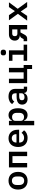

<svg xmlns="http://www.w3.org/2000/svg" viewBox="2206 -2996 990 5441"><g transform="rotate(-90 2700.5 -275.0)"><path d="M300.1 12.1C455.6 12.1 550.8 -92 550.8 -258.2C550.8 -424 455.6 -528.1 300.1 -528.1C144.2 -528.1 49.4 -424 49.4 -258.2C49.4 -92 144.2 12.1 300.1 12.1ZM179.7 -218.4V-297.6C179.7 -385.3 226.2 -431.8 300.1 -431.8C373.6 -431.8 420.1 -385.3 420.1 -297.6V-218.4C420.1 -130.7 373.6 -84.5 300.1 -84.5C226.2 -84.5 179.7 -130.7 179.7 -218.4Z M677.6 0H802.9V-416.5H997.2V0H1122.5V-516H677.6Z M1512.4 12.1C1620.7 12.1 1692.1 -32.7 1729 -88.1L1655.9 -159.4C1625.7 -115.4 1579.5 -87 1516 -87C1431.1 -87 1382.1 -138.8 1382.1 -213.4V-227.3H1744.7V-269.2C1744.7 -425.1 1651.3 -528.1 1502.5 -528.1C1352.3 -528.1 1256 -424 1256 -256.4C1256 -92 1348 12.1 1512.4 12.1ZM1382.1 -302.6V-310.4C1382.1 -384.2 1430.8 -435.4 1502.8 -435.4C1573.9 -435.4 1619.3 -386.7 1619.3 -311.4V-302.6Z M1871.4 199.9H1996.8V-90.9H2002.8C2031.2 -28.4 2078.5 12.1 2157.7 12.1C2275.6 12.1 2354.4 -77.1 2354.4 -258.2C2354.4 -438.9 2275.6 -528.1 2157.7 -528.1C2078.5 -528.1 2031.2 -487.6 2002.8 -425.4H1996.8V-516H1871.4ZM1996.8 -176.5V-339.8C1996.8 -398.8 2046.5 -427.6 2104.8 -427.6C2179.7 -427.6 2223 -378.2 2223 -299.4V-216.6C2223 -137.8 2179.7 -88.4 2104.8 -88.4C2046.5 -88.4 1996.8 -117.2 1996.8 -176.5Z M2890.3 0H2965.2V-94.5H2903.1V-340.2C2903.1 -463.1 2821.7 -528.1 2687.1 -528.1C2575.6 -528.1 2503.6 -482.6 2472.3 -425.8L2544.4 -364.7C2572.1 -405.9 2609.7 -433.2 2674.4 -433.2C2745.4 -433.2 2777.7 -399.1 2777.7 -333.5V-299H2686.1C2533.7 -299 2457 -246.8 2457 -143.1C2457 -46.2 2524.1 12.1 2626.8 12.1C2707.4 12.1 2763.8 -24.5 2783.4 -88.8H2788.4V-86.6C2788.4 -32.7 2829.9 0 2890.3 0ZM2582 -138.5V-159.1C2582 -202.4 2617.5 -225.5 2688.6 -225.5H2777.7V-155.9C2777.7 -106.5 2730.8 -74.9 2669 -74.9C2615.4 -74.9 2582 -96.9 2582 -138.5Z M3465.6 139.9H3579.5V-99.4H3497.5V-516H3372.5V-99.4H3190.7V-516H3065.3V0H3465.6Z M3932.9 -598C3992.2 -598 4013.1 -626.1 4013.1 -661.6V-686.4C4013.1 -722.7 3992.2 -750 3932.9 -750C3873.6 -750 3852.6 -722.7 3852.6 -686.4V-661.6C3852.6 -626.1 3873.6 -598 3932.9 -598ZM3698.9 0H4154.8V-99.4H3995.4V-516H3698.9V-416.5H3870.4V-99.4H3698.9Z M4253.6 0H4324.6C4378.6 0 4409.1 -19.5 4438.2 -72.1L4503.6 -189.6H4587.7V0H4713.1V-516H4443.9C4340.9 -516 4270.6 -451.7 4270.6 -349.4C4270.6 -260.3 4331 -213.4 4415.8 -207V-201.7C4384.6 -200.3 4361.5 -186.1 4344.8 -157L4313.2 -99.4H4253.6ZM4398.4 -336.3V-361.9C4398.4 -397 4423.7 -423.3 4467.7 -423.3H4587.7V-277H4467.7C4423.7 -277 4398.4 -301.1 4398.4 -336.3Z M4971.6 0 5043.3 -105.1 5092 -178.3H5098.4L5148.1 -105.1L5220.5 0H5365.8L5172.2 -267.8L5355.5 -516H5221.6L5158.4 -424.4L5109.7 -351.2H5103L5054.3 -424.4L4991.8 -516H4846.9L5029.5 -262.1L4837 0Z"/></g></svg>

Font: Margiela Mono SemiBold
Style: Regular
Weight: 600
Designer: Mike Abbink, Paul van der Laan, Pieter van Rosmalen
Foundry: Bold Monday
Version: Version 2.003 2021